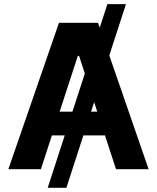

<svg xmlns="http://www.w3.org/2000/svg" viewBox="-20 -817 758 927"><path d="M300.5 89.8H210.3L498.4 -796.9H588ZM20.3 0 264.8 -707H453.2L697.6 0H540.1L361.7 -547.4H355.8L177.4 0ZM547 -278V-163.3H169.2V-278Z"/></svg>

Font: Pretendard Std Variable
Style: Regular
Weight: 400
Designer: Base glyphs from Inter by Rasmus Andersson; Hangeul glyphs from Noto Sans CJK(Source Han Sans) by Jang Soo-young and Kan
Foundry: Kil Hyung-jin
Version: Version 1.309;Glyphs 3.2 (3225)